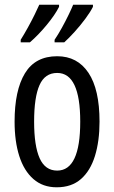

<svg xmlns="http://www.w3.org/2000/svg" viewBox="-20 -786 485 816"><path d="M403 -269Q403 -186 383.5 -123Q364 -60 324 -25Q284 10 221 10Q162 10 122 -25Q82 -60 62 -122.5Q42 -185 42 -269Q42 -402 86 -474.5Q130 -547 223 -547Q309 -547 356 -476.5Q403 -406 403 -269ZM125 -269Q125 -166 148.5 -113.5Q172 -61 223 -61Q321 -61 321 -269Q321 -476 223 -476Q171 -476 148 -424.5Q125 -373 125 -269ZM375 -757Q364 -735 342.5 -706Q321 -677 296.5 -650Q272 -623 253 -606H212V-617Q227 -639 243 -668Q259 -697 272 -724Q285 -751 291 -766H375ZM231 -757Q214 -723 178.5 -680Q143 -637 107 -606H68V-617Q83 -641 98.5 -669Q114 -697 127 -723.5Q140 -750 147 -766H231Z"/></svg>

Font: Noto Sans Georgian ExtraCondensed
Style: Regular
Weight: 400
Width: 2
Designer: Monotype Design Team, Akaki Razmadze
Foundry: Google LLC
Version: Version 2.005; ttfautohint (v1.8.4.7-5d5b)